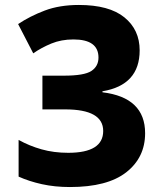

<svg xmlns="http://www.w3.org/2000/svg" viewBox="-20 -744 640 774"><path d="M565 -207Q565 -351 393 -372V-376Q543 -401 543 -541Q543 -624 481.5 -674Q420 -724 298 -724Q220 -724 160.5 -701.5Q101 -679 53 -647L114 -529Q147 -552 187 -568.5Q227 -585 276 -585Q377 -585 377 -512Q377 -477 348.5 -458Q320 -439 238 -439H151V-303H243Q396 -303 396 -216Q396 -128 255 -128Q197 -128 147.5 -142Q98 -156 55 -180V-32Q97 -13 149 -1.5Q201 10 262 10Q413 10 489 -49.5Q565 -109 565 -207Z"/></svg>

Font: Noto Sans Mono UI ExtraBold
Style: Regular
Weight: 800
Designer: Monotype Design team
Foundry: Monotype Imaging Inc.
Version: 1.000